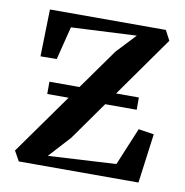

<svg xmlns="http://www.w3.org/2000/svg" viewBox="-65 -584 625 647"><g transform="rotate(10 248.0 -261.0)"><path d="M358.5 -486.5 135 -475.5 106.5 -362 51 -361.5 55 -522.5H451.5L469.5 -488.5L201 -109.5L133.5 -35.5L366 -48.5L419.5 -177L472.5 -169L450 0H40.5L21.5 -34L297 -421ZM95.5 -282.5H401.5V-240.5H95.5Z"/></g></svg>

Font: Merriweather 96pt Medium
Style: Regular
Weight: 500
Version: Version 2.100